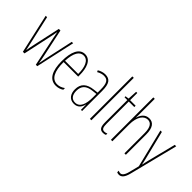

<svg xmlns="http://www.w3.org/2000/svg" viewBox="-37 -1475 2432 2432"><g transform="rotate(45 1179.0 -259.0)"><path d="M278 -390 360 0H386L502 -527H477L395 -151C387 -115 385 -105 375 -47H373C368 -82 361 -120 353 -156L274 -527H245L166 -163C158 -126 147 -73 144 -48H142C134 -83 127 -118 118 -157L35 -527H10L128 0H157L241 -390C248 -421 254 -453 259 -482H260C265 -453 271 -422 278 -390Z M707 -537C606 -537 559 -429 559 -264C559 -94 611 10 726 10C767 10 802 -3 830 -22V-52C795 -27 761 -15 726 -15C631 -15 584 -106 585 -273H846V-301C846 -421 812 -537 707 -537ZM707 -512C790 -512 823 -414 822 -297H586C592 -442 637 -512 707 -512Z M1069 -537C1035 -537 996 -525 964 -505L975 -483C1012 -505 1045 -512 1069 -512C1136 -512 1163 -475 1163 -355V-304L1102 -297C992 -284 930 -234 930 -129C930 -57 965 10 1049 10C1125 10 1153 -43 1165 -93H1167L1168 0H1189V-358C1189 -489 1153 -537 1069 -537ZM1101 -274 1164 -281V-220C1164 -97 1133 -12 1049 -12C991 -12 956 -54 956 -129C956 -217 1002 -263 1101 -274Z M1355 0V-760H1329V0Z M1572 -14C1532 -14 1522 -44 1522 -108V-503H1621V-527H1522V-656H1501L1494 -528L1446 -521V-503H1496V-112C1496 -32 1510 10 1571 10C1590 10 1604 6 1617 0V-25C1607 -19 1589 -14 1572 -14Z M1731 -492V-760H1705V0H1731V-298C1731 -447 1792 -512 1857 -512C1909 -512 1947 -472 1947 -360V0H1973V-366C1973 -481 1932 -537 1858 -537C1781 -537 1747 -475 1731 -424H1729C1731 -446 1731 -461 1731 -492Z M2065 -527 2192 -13 2158 122C2139 198 2112 216 2087 216C2076 216 2062 212 2052 206V234C2064 239 2074 242 2087 242C2129 242 2162 213 2184 125L2348 -527H2322L2225 -142C2219 -120 2214 -99 2206 -59H2204C2201 -73 2203 -76 2187 -140L2091 -527Z"/></g></svg>

Font: Noto Sans Devanagari ExtraCondensed Thin
Style: Regular
Weight: 100
Width: 2
Designer: Jelle Bosma - Monotype Design Team
Foundry: Monotype Imaging Inc.
Version: Version 2.004